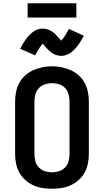

<svg xmlns="http://www.w3.org/2000/svg" viewBox="-20 -1154 640 1182"><path d="M300 8Q270 8 241 3.5Q212 -1 185 -13.5Q158 -26 135.5 -46Q113 -66 99 -91.5Q85 -117 79 -146.5Q73 -176 73 -205V-530Q73 -559 79 -588.5Q85 -618 99 -644Q113 -670 135.5 -690Q158 -710 185 -722Q212 -734 241 -740Q270 -746 300 -746Q330 -746 359 -740Q388 -734 415 -722Q442 -710 464.5 -690Q487 -670 501 -644Q515 -618 521 -588.5Q527 -559 527 -530V-205Q527 -176 521 -146.5Q515 -117 501 -91.5Q487 -66 464.5 -46Q442 -26 415 -13.5Q388 -1 359 3.5Q330 8 300 8ZM300 -93Q322 -93 343.5 -100Q365 -107 380.5 -123Q396 -139 402 -161Q408 -183 408 -205V-530Q408 -552 402 -574Q396 -596 380.5 -612.5Q365 -629 343 -635.5Q321 -642 299 -642Q277 -642 255.5 -634.5Q234 -627 219 -611Q204 -595 198 -573.5Q192 -552 192 -530V-205Q192 -183 198 -161Q204 -139 219.5 -123Q235 -107 256.5 -100Q278 -93 300 -93ZM357 -810Q348 -810 339.5 -811.5Q331 -813 322 -816.5Q313 -820 306 -824Q299 -828 291 -834.5Q283 -841 277 -847Q271 -853 266 -859Q261 -865 254 -872.5Q247 -880 243 -885Q237 -878 232.5 -872Q228 -866 222 -857.5Q216 -849 209.5 -837.5Q203 -826 196 -813L104 -854Q111 -867 118 -879Q125 -891 131.5 -901Q138 -911 145 -920Q152 -929 159 -936.5Q166 -944 176 -952Q186 -960 196.5 -966Q207 -972 219 -975Q231 -978 243 -978Q252 -978 260.5 -976.5Q269 -975 278 -971.5Q287 -968 294 -964Q301 -960 309 -954Q317 -948 323 -941.5Q329 -935 334 -929Q339 -923 345.5 -916Q352 -909 357 -904Q363 -910 367.5 -916Q372 -922 378 -930.5Q384 -939 390.5 -950.5Q397 -962 404 -976L496 -934Q489 -921 482 -909Q475 -897 468.5 -887Q462 -877 455 -868.5Q448 -860 441 -852.5Q434 -845 424 -836.5Q414 -828 403.5 -822.5Q393 -817 381 -813.5Q369 -810 357 -810ZM150 -1046V-1134H450V-1046Z"/></svg>

Font: Iosevka Custom Extended
Style: Bold
Weight: 700
Width: 7
Monospace: yes
Designer: Belleve Invis
Foundry: Belleve Invis
Version: Version 11.2.4; ttfautohint (v1.8.4)